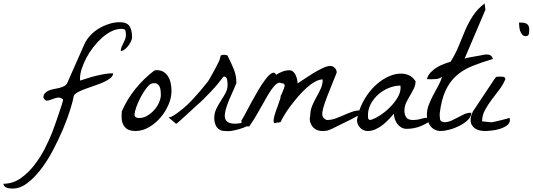

<svg xmlns="http://www.w3.org/2000/svg" viewBox="-243 -768 3126 1127"><path d="M-222.7 310.5Q-168 310.5 -123 279.3Q-78.1 248 -42 201.7Q-5.9 155.3 20.5 103Q46.9 50.8 63.5 8.8Q70.3 -8.8 81.1 -39.6Q91.8 -70.3 102.1 -100.1Q112.3 -129.9 119.6 -153.3Q127 -176.8 127 -180.7V-184.6Q110.4 -198.2 93.8 -194.8Q77.1 -191.4 62 -185.1Q46.9 -178.7 34.2 -177.2Q21.5 -175.8 11.7 -194.3Q11.7 -210.9 20.5 -220.7Q29.3 -230.5 43 -236.3Q56.6 -242.2 73.2 -245.1Q89.8 -248 105.5 -252Q121.1 -255.9 133.8 -262.7Q146.5 -269.5 152.3 -282.2L252.9 -509.8Q265.6 -537.1 288.1 -561Q310.5 -585 338.9 -601.6Q367.2 -618.2 398.4 -627.9Q429.7 -637.7 459 -637.7Q501 -637.7 516.6 -615.2Q532.2 -592.8 532.2 -547.9Q532.2 -539.1 525.9 -525.4Q519.5 -511.7 509.8 -499Q500 -486.3 488.3 -477.5Q476.6 -468.8 465.8 -468.8Q465.8 -481.4 470.7 -492.7Q475.6 -503.9 481 -514.6Q486.3 -525.4 491.2 -536.6Q496.1 -547.9 496.1 -561.5Q496.1 -577.1 493.2 -587.9Q490.2 -598.6 468.8 -598.6Q440.4 -598.6 411.6 -584.5Q382.8 -570.3 356 -546.4Q329.1 -522.5 305.2 -491.7Q281.2 -460.9 264.2 -428.7Q247.1 -396.5 236.8 -364.7Q226.6 -333 226.6 -307.6Q226.6 -305.7 227.1 -301.3Q227.5 -296.9 227.5 -294.9Q246.1 -300.8 270 -308.6Q293.9 -316.4 319.8 -322.8Q345.7 -329.1 371.6 -333.5Q397.5 -337.9 420.9 -337.9Q420.9 -322.3 405.3 -309.6Q389.6 -296.9 365.7 -286.1Q341.8 -275.4 313 -265.6Q284.2 -255.9 258.8 -246.6Q233.4 -237.3 214.4 -227.1Q195.3 -216.8 190.4 -206.1Q185.5 -176.8 169.4 -125Q153.3 -73.2 127.9 -12.7Q102.5 47.9 69.8 110.4Q37.1 172.9 -1.5 223.6Q-40 274.4 -82.5 306.6Q-125 338.9 -169.9 338.9Q-175.8 338.9 -185.1 337.9Q-194.3 336.9 -202.6 334Q-210.9 331.1 -216.8 325.2Q-222.7 319.3 -222.7 310.5Z M470.7 -82Q470.7 -85.9 471.2 -98.1Q471.7 -110.4 471.7 -114.3Q502.9 -185.5 551.8 -246.1Q600.6 -306.6 662.1 -353.5Q664.1 -353.5 668.5 -355Q672.9 -356.4 674.8 -356.4Q701.2 -356.4 718.3 -345.2Q735.4 -334 745.6 -315.9Q755.9 -297.9 759.8 -275.9Q763.7 -253.9 763.7 -233.4Q763.7 -195.3 746.1 -153.8Q728.5 -112.3 698.7 -77.6Q668.9 -43 630.9 -21Q592.8 1 551.8 1Q510.7 1 490.7 -21Q470.7 -43 470.7 -82ZM546.9 -93.8Q546.9 -83 555.7 -79.1Q564.5 -75.2 573.2 -75.2Q597.7 -75.2 620.6 -88.4Q643.6 -101.6 661.6 -121.6Q679.7 -141.6 690.4 -166Q701.2 -190.4 701.2 -212.9Q701.2 -223.6 699.7 -236.8Q698.2 -250 693.4 -260.3Q688.5 -270.5 678.2 -276.4Q668 -282.2 649.4 -278.3Q635.7 -275.4 618.2 -252.9Q600.6 -230.5 584.5 -200.7Q568.4 -170.9 557.6 -141.1Q546.9 -111.3 546.9 -93.8Z M1014.6 -75.2Q1014.6 -104.5 1026.9 -129.4Q1039.1 -154.3 1053.7 -176.8Q1068.4 -199.2 1080.6 -221.7Q1092.8 -244.1 1092.8 -269.5Q1092.8 -275.4 1092.3 -283.7Q1091.8 -292 1090.3 -299.8Q1088.9 -307.6 1084.5 -313Q1080.1 -318.4 1073.2 -318.4Q1072.3 -318.4 1069.8 -317.9Q1067.4 -317.4 1067.4 -316.4Q1053.7 -297.9 1034.7 -274.9Q1015.6 -252 994.1 -229.5Q972.7 -207 952.1 -186.5Q931.6 -166 915 -152.3Q903.3 -141.6 883.3 -123Q863.3 -104.5 843.3 -86.4Q823.2 -68.4 808.1 -54.7Q793 -41 791 -41L746.1 -79.1Q754.9 -79.1 763.2 -83Q771.5 -86.9 779.3 -91.8Q837.9 -130.9 885.3 -181.6Q932.6 -232.4 978.5 -291Q980.5 -293.9 988.8 -308.1Q997.1 -322.3 1006.8 -340.3Q1016.6 -358.4 1026.4 -376.5Q1036.1 -394.5 1041 -405.3Q1046.9 -418 1048.3 -425.8Q1049.8 -433.6 1051.3 -438Q1052.7 -442.4 1056.6 -444.3Q1060.5 -446.3 1073.2 -446.3Q1075.2 -446.3 1082.5 -445.3Q1089.8 -444.3 1091.8 -443.4Q1104.5 -417 1114.3 -396.5Q1124 -376 1130.9 -357.9Q1137.7 -339.8 1141.1 -321.3Q1144.5 -302.7 1144.5 -280.3Q1131.8 -248 1116.2 -214.4Q1100.6 -180.7 1089.8 -150.4Q1079.1 -120.1 1076.7 -95.7Q1074.2 -71.3 1087.4 -57.1Q1100.6 -43 1132.3 -42Q1164.1 -41 1222.7 -58.6Q1238.3 -50.8 1225.6 -39.6Q1212.9 -28.3 1187 -18.6Q1161.1 -8.8 1130.4 -2.4Q1099.6 3.9 1079.1 1Q1060.5 1 1048.3 -5.4Q1036.1 -11.7 1028.8 -22.5Q1021.5 -33.2 1018.1 -46.9Q1014.6 -60.5 1014.6 -75.2Z M1649.4 1Q1630.9 1 1615.7 -5.9Q1600.6 -12.7 1590.8 -25.4Q1581.1 -38.1 1577.1 -54.2Q1573.2 -70.3 1578.1 -88.9Q1578.1 -120.1 1589.4 -147Q1600.6 -173.8 1614.7 -198.7Q1628.9 -223.6 1640.1 -248.5Q1651.4 -273.4 1651.4 -301.8Q1629.9 -301.8 1605.5 -288.1Q1581.1 -274.4 1556.2 -252Q1531.2 -229.5 1507.3 -201.7Q1483.4 -173.8 1462.4 -146Q1441.4 -118.2 1426.3 -92.8Q1411.1 -67.4 1403.3 -50.8Q1401.4 -49.8 1393.6 -49.3Q1385.7 -48.8 1383.8 -48.8Q1368.2 -41 1364.7 -49.3Q1361.3 -57.6 1364.7 -75.2Q1368.2 -92.8 1376 -114.7Q1383.8 -136.7 1391.1 -156.7Q1398.4 -176.8 1402.3 -189.9Q1406.2 -203.1 1403.3 -203.1Q1406.2 -207 1410.2 -215.8Q1414.1 -224.6 1418 -234.4Q1421.9 -244.1 1424.8 -252.4Q1427.7 -260.7 1427.7 -265.6Q1427.7 -274.4 1421.4 -276.9Q1415 -279.3 1409.2 -279.3Q1391.6 -289.1 1371.6 -268.1Q1351.6 -247.1 1328.6 -208.5Q1305.7 -169.9 1278.8 -120.6Q1252 -71.3 1219.7 -25.4Q1197.3 -25.4 1185.5 -31.2Q1173.8 -37.1 1173.8 -60.5Q1181.6 -71.3 1197.3 -101.1Q1212.9 -130.9 1232.4 -167Q1252 -203.1 1273.9 -240.2Q1295.9 -277.3 1315.9 -303.2Q1335.9 -329.1 1352.1 -338.4Q1368.2 -347.7 1377.9 -329.1Q1394.5 -339.8 1414.6 -347.7Q1434.6 -355.5 1455.1 -355.5Q1468.8 -355.5 1478 -347.2Q1487.3 -338.9 1492.7 -326.7Q1498 -314.5 1501 -301.3Q1503.9 -288.1 1503.9 -278.3Q1514.6 -285.2 1539.6 -302.2Q1564.5 -319.3 1593.3 -336.9Q1622.1 -354.5 1649.9 -367.7Q1677.7 -380.9 1695.3 -380.9Q1710.9 -380.9 1722.2 -369.6Q1733.4 -358.4 1733.4 -341.8Q1698.2 -255.9 1678.2 -204.1Q1658.2 -152.3 1651.9 -123.5Q1645.5 -94.7 1651.9 -82.5Q1658.2 -70.3 1674.8 -63.5Q1701.2 -63.5 1725.6 -72.3Q1750 -81.1 1773.9 -91.8Q1797.9 -102.5 1822.3 -111.3Q1846.7 -120.1 1874 -120.1Q1874 -109.4 1868.7 -100.1Q1863.3 -90.8 1852.5 -85.9Q1844.7 -81.1 1824.7 -70.8Q1804.7 -60.5 1781.2 -49.3Q1757.8 -38.1 1736.8 -27.3Q1715.8 -16.6 1707 -12.7Q1687.5 -3.9 1677.2 -1.5Q1667 1 1649.4 1Z M1852.5 -63.5Q1861.3 -119.1 1885.7 -166Q1910.2 -212.9 1941.9 -247.6Q1973.6 -282.2 2010.7 -304.7Q2047.9 -327.1 2083 -333.5Q2118.2 -339.8 2147.9 -330.1Q2177.7 -320.3 2196.3 -291Q2196.3 -268.6 2186 -248Q2175.8 -227.5 2163.6 -207Q2151.4 -186.5 2141.1 -165Q2130.9 -143.6 2130.9 -119.1Q2130.9 -93.8 2142.1 -78.6Q2153.3 -63.5 2181.6 -63.5Q2205.1 -63.5 2227.1 -70.3Q2249 -77.1 2271.5 -77.1Q2275.4 -77.1 2284.7 -76.7Q2293.9 -76.2 2296.9 -76.2Q2285.2 -59.6 2266.6 -47.9Q2248 -36.1 2227.5 -27.8Q2207 -19.5 2185.1 -15.6Q2163.1 -11.7 2144.5 -11.7Q2127 -11.7 2113.3 -19.5Q2099.6 -27.3 2089.8 -40Q2080.1 -52.7 2074.7 -68.8Q2069.3 -85 2069.3 -100.6Q2054.7 -84 2037.6 -65.9Q2020.5 -47.9 2001.5 -33.2Q1982.4 -18.6 1960.4 -8.8Q1938.5 1 1915 1Q1889.6 1 1871.1 -18.1Q1852.5 -37.1 1852.5 -63.5ZM1917 -93.8Q1917 -85.9 1917.5 -76.2Q1918 -66.4 1929.7 -63.5Q1954.1 -69.3 1985.4 -89.4Q2016.6 -109.4 2043.9 -136.2Q2071.3 -163.1 2089.8 -193.8Q2108.4 -224.6 2108.4 -252.9Q2108.4 -254.9 2107.9 -259.3Q2107.4 -263.7 2107.4 -265.6Q2074.2 -265.6 2040 -252Q2005.9 -238.3 1978.5 -214.4Q1951.2 -190.4 1934.1 -159.2Q1917 -127.9 1917 -93.8Z M2262.7 -94.7Q2262.7 -123 2273.4 -151.4Q2284.2 -179.7 2298.8 -207.5Q2313.5 -235.4 2328.6 -262.7Q2343.8 -290 2351.6 -316.4Q2333 -305.7 2319.8 -304.2Q2306.6 -302.7 2288.1 -302.7Q2286.1 -302.7 2275.9 -303.2Q2265.6 -303.7 2262.7 -303.7Q2268.6 -325.2 2284.2 -342.3Q2299.8 -359.4 2319.8 -371.6Q2339.8 -383.8 2361.8 -392.1Q2383.8 -400.4 2401.4 -405.3Q2430.7 -451.2 2449.2 -497.6Q2467.8 -543.9 2486.8 -588.4Q2505.9 -632.8 2531.7 -673.3Q2557.6 -713.9 2601.6 -748L2606.4 -710.9L2484.4 -424.8Q2495.1 -427.7 2510.7 -430.7Q2526.4 -433.6 2542.5 -436.5Q2558.6 -439.5 2573.7 -441.9Q2588.9 -444.3 2599.6 -447.3Q2600.6 -447.3 2605.5 -447.8Q2610.4 -448.2 2613.3 -448.2Q2627 -448.2 2635.7 -443.4Q2644.5 -438.5 2650.4 -421.9Q2584 -402.3 2530.3 -380.9Q2476.6 -359.4 2437 -324.7Q2397.5 -290 2372.6 -236.8Q2347.7 -183.6 2337.9 -100.6Q2337.9 -83 2339.8 -68.4Q2341.8 -53.7 2364.3 -50.8Q2386.7 -50.8 2406.2 -59.6Q2425.8 -68.4 2444.3 -78.6Q2462.9 -88.9 2481.9 -97.7Q2501 -106.4 2523.4 -106.4Q2523.4 -83 2502.9 -63.5Q2482.4 -43.9 2453.6 -29.3Q2424.8 -14.6 2394.5 -6.8Q2364.3 1 2344.7 1Q2325.2 1 2309.6 -6.8Q2293.9 -14.6 2283.7 -27.8Q2273.4 -41 2268.1 -58.6Q2262.7 -76.2 2262.7 -94.7Z M2519.5 -63.5Q2519.5 -77.1 2522.5 -87.4Q2525.4 -97.7 2533.2 -114.3Q2540 -124 2558.1 -151.4Q2576.2 -178.7 2596.2 -209Q2616.2 -239.3 2634.3 -266.1Q2652.3 -293 2659.2 -303.7Q2668 -316.4 2672.9 -317.4Q2677.7 -318.4 2691.4 -318.4Q2700.2 -318.4 2710.4 -317.4Q2720.7 -316.4 2723.6 -303.7Q2710 -270.5 2687 -240.7Q2664.1 -210.9 2642.1 -181.6Q2620.1 -152.3 2603.5 -121.6Q2586.9 -90.8 2586.9 -55.7Q2590.8 -55.7 2599.1 -54.7Q2607.4 -53.7 2617.2 -52.7Q2627 -51.8 2635.3 -50.8Q2643.6 -49.8 2647.5 -50.8Q2653.3 -51.8 2667.5 -55.2Q2681.6 -58.6 2697.8 -62.5Q2713.9 -66.4 2728.5 -70.3Q2743.2 -74.2 2749 -76.2Q2749 -74.2 2749.5 -69.8Q2750 -65.4 2750 -63.5Q2750 -43.9 2731.9 -31.2Q2713.9 -18.6 2689.9 -11.2Q2666 -3.9 2641.1 -1.5Q2616.2 1 2602.5 1Q2587.9 1 2572.8 -2.4Q2557.6 -5.9 2545.9 -13.7Q2534.2 -21.5 2526.9 -33.7Q2519.5 -45.9 2519.5 -63.5ZM2803.7 -635.7Q2816.4 -635.7 2827.1 -634.8Q2837.9 -633.8 2845.7 -629.9Q2853.5 -626 2858.4 -618.2Q2863.3 -610.4 2863.3 -596.7Q2863.3 -590.8 2863.3 -584Q2863.3 -577.1 2861.8 -570.8Q2860.4 -564.5 2856.4 -560.1Q2852.5 -555.7 2843.8 -555.7Q2830.1 -555.7 2821.8 -565.4Q2813.5 -575.2 2809.6 -588.4Q2805.7 -601.6 2804.7 -615.2Q2803.7 -628.9 2803.7 -635.7Z"/></svg>

Font: La Belle Aurore
Style: Regular
Weight: 400
Version: Version 1.001 2001